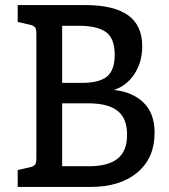

<svg xmlns="http://www.w3.org/2000/svg" viewBox="-20 -740 668 760"><path d="M592 -214Q592 -115 524 -57.5Q456 0 337 0H50V-67L95 -77Q113 -81 118.5 -88Q124 -95 124 -115V-605Q124 -625 118.5 -632Q113 -639 95 -643L50 -653V-720H316Q430 -720 486.5 -680Q543 -640 543 -557Q543 -494 512 -447Q481 -400 431 -384Q505 -376 548.5 -333.5Q592 -291 592 -214ZM291 -638H226V-412H305Q373 -412 403.5 -437Q434 -462 434 -523Q434 -588 399.5 -613Q365 -638 291 -638ZM483 -206Q483 -272 445 -301.5Q407 -331 330 -331H226V-82H332Q408 -82 445.5 -112Q483 -142 483 -206Z"/></svg>

Font: Enriqueta Medium
Style: Regular
Weight: 500
Designer: Viviana Monsalve, Gustavo Ibarra
Foundry: 72Puntos
Version: Version 2.000